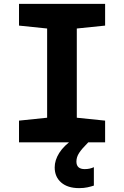

<svg xmlns="http://www.w3.org/2000/svg" viewBox="-20 -734 640 990"><path d="M78 0V-112L223 -127V-587L78 -602V-714H522V-602L376 -587V-127L522 -112V0ZM388 236Q329 236 295.5 207Q262 178 262 129Q262 92 285.5 54.5Q309 17 362 -20L435 0Q402 33 388 54.5Q374 76 374 99Q374 138 417 138Q443 138 464 128V223Q449 228 430.5 232Q412 236 388 236Z"/></svg>

Font: Noto Sans Mono ExtraBold
Style: Regular
Weight: 800
Designer: Monotype Design Team
Foundry: Monotype Imaging Inc.
Version: Version 2.014